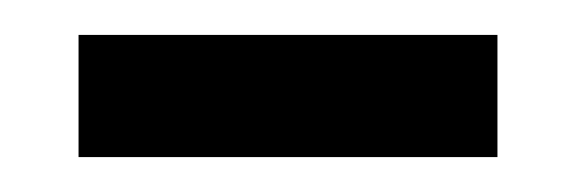

<svg xmlns="http://www.w3.org/2000/svg" viewBox="-20 -294 330 110"><path d="M265 -204H25V-274H265Z"/></svg>

Font: TajawalTap Med
Style: Regular
Weight: 500
Designer: Boutros Fonts
Foundry: Created by Boutros International 2017
Version: Version 2.700